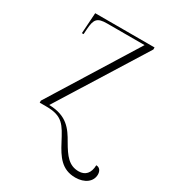

<svg xmlns="http://www.w3.org/2000/svg" viewBox="-188 -637 878 978"><g transform="rotate(30 251.5 -148.0)"><path d="M410 240C465 240 503 211 503 169C503 148 492 132 472 132C471 179 448 204 409 204C352 204 323 165 287 103C253 43 216 -12 111 -14L429 -524V-536H80L72 -414H82L84 -444C88 -504 100 -521 159 -521H379L63 -12V0H102C199 0 218 40 260 119C295 186 330 240 410 240Z"/></g></svg>

Font: Noto Serif Display ExtraLight
Style: Regular
Weight: 200
Designer: Monotype Design Team
Foundry: Monotype Imaging Inc.
Version: Version 2.009